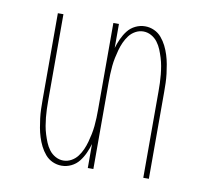

<svg xmlns="http://www.w3.org/2000/svg" viewBox="-65 -599 730 678"><g transform="rotate(10 300.0 -260.0)"><path d="M197 8Q180 8 164.5 1Q149 -6 138 -19Q127 -32 119.5 -47Q112 -62 107 -78Q102 -94 99 -110.5Q96 -127 94 -143.5Q92 -160 91.5 -176.5Q91 -193 91 -210V-520H111V-210Q111 -195 111.5 -180Q112 -165 113.5 -150Q115 -135 117.5 -120.5Q120 -106 124.5 -91.5Q129 -77 134.5 -63.5Q140 -50 149 -38Q158 -26 171.5 -18.5Q185 -11 200 -11Q215 -11 228.5 -18.5Q242 -26 251 -38Q260 -50 266 -63.5Q272 -77 276 -91.5Q280 -106 283 -120.5Q286 -135 287.5 -150Q289 -165 289.5 -180Q290 -195 290 -210V-520H310V-434Q315 -451 322.5 -467.5Q330 -484 341 -498Q352 -512 368.5 -520Q385 -528 403 -528Q420 -528 435.5 -521Q451 -514 462 -501Q473 -488 480.5 -473Q488 -458 493 -442Q498 -426 501 -409.5Q504 -393 506 -376.5Q508 -360 508.5 -343.5Q509 -327 509 -310V0H489V-310Q489 -325 488.5 -340Q488 -355 486.5 -370Q485 -385 482.5 -399.5Q480 -414 475.5 -428.5Q471 -443 465.5 -456.5Q460 -470 451 -482Q442 -494 428.5 -501.5Q415 -509 400 -509Q385 -509 371.5 -501.5Q358 -494 349 -482Q340 -470 334 -456.5Q328 -443 324 -428.5Q320 -414 317 -399.5Q314 -385 312.5 -370Q311 -355 310.5 -340Q310 -325 310 -310V0H290V-86Q285 -69 277.5 -52.5Q270 -36 259 -22Q248 -8 231.5 0Q215 8 197 8Z"/></g></svg>

Font: Iosevka Thin Extended
Style: Regular
Weight: 100
Width: 7
Monospace: yes
Designer: Belleve Invis
Foundry: Belleve Invis
Version: Version 32.5.0; ttfautohint (v1.8.4)